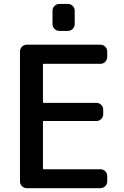

<svg xmlns="http://www.w3.org/2000/svg" viewBox="-20 -982 635 980"><path d="M283.2 -824.2Q268.6 -824.2 258.3 -834.5Q248 -844.7 248 -859.4V-927.7Q248 -941.4 258.3 -951.7Q268.6 -961.9 283.2 -961.9H326.2Q340.8 -961.9 351.1 -951.7Q361.3 -941.4 361.3 -927.7V-859.4Q361.3 -844.7 351.1 -834.5Q340.8 -824.2 326.2 -824.2ZM203.1 -656.2Q199.2 -656.2 199.2 -652.3V-460.9Q199.2 -457 203.1 -457H472.7Q486.3 -457 496.6 -446.8Q506.8 -436.5 506.8 -421.9V-398.4Q506.8 -384.8 496.6 -374.5Q486.3 -364.3 472.7 -364.3H203.1Q199.2 -364.3 199.2 -359.4V-123Q199.2 -118.2 203.1 -118.2H492.2Q506.8 -118.2 517.1 -107.9Q527.3 -97.7 527.3 -84V-56.6Q527.3 -42 517.1 -31.7Q506.8 -21.5 492.2 -21.5H117.2Q102.5 -21.5 92.3 -31.7Q82 -42 82 -56.6V-718.8Q82 -733.4 92.3 -743.7Q102.5 -753.9 117.2 -753.9H492.2Q506.8 -753.9 517.1 -743.7Q527.3 -733.4 527.3 -718.8V-691.4Q527.3 -676.8 517.1 -666.5Q506.8 -656.2 492.2 -656.2Z"/></svg>

Font: Gen Jyuu GothicL Medium
Style: Regular
Weight: 500
Designer: [Source Han Sans]
Ryoko NISHIZUKA  (kana & ideographs); Paul D. Hunt (Latin, Greek & Cyrillic); Wenlong ZHANG  (bopomofo
Version: Version 1.002.20150607